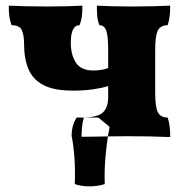

<svg xmlns="http://www.w3.org/2000/svg" viewBox="-20 -481 653 678"><path d="M237 -161Q171 -161 133.5 -180.5Q96 -200 80.5 -237Q65 -274 65 -326Q65 -357 57 -374.5Q49 -392 21 -392Q15 -407 13 -423Q11 -439 11 -461Q33 -460 70.5 -459Q108 -458 148 -458Q183 -458 217.5 -459Q252 -460 271 -461Q271 -439 269 -423Q267 -407 261 -392Q230 -392 230 -330Q230 -288 248 -260Q266 -232 310 -232Q324 -232 339 -234.5Q354 -237 362 -241V-305Q362 -355 355 -373.5Q348 -392 331 -392Q325 -407 323.5 -423Q322 -439 322 -461Q341 -460 375 -459Q409 -458 444 -458Q484 -458 521.5 -459Q559 -460 581 -461Q581 -439 579 -423Q577 -407 572 -392Q547 -392 537.5 -373.5Q528 -355 528 -305V-153Q528 -103 537.5 -84.5Q547 -66 572 -66Q577 -51 579 -35Q581 -19 581 3Q510 0 432 0Q407 0 374 0.5Q341 1 312 1.5Q283 2 268 2Q268 -12 269.5 -30.5Q271 -49 276 -66Q326 -67 344 -84.5Q362 -102 362 -138V-177Q339 -170 308 -165.5Q277 -161 237 -161ZM350 169Q348 125 352.5 72.5Q357 20 367 -33L327 -66H251Q233 -40 233 -1Q240 34 243 78Q246 122 244 169Q266 177 295.5 177Q325 177 350 169Z"/></svg>

Font: Vollkorn ExtraBold
Style: Regular
Weight: 800
Designer: Friedrich Althausen
Foundry: Friedrich Althausen
Version: Version 5.000; ttfautohint (v1.8.3)